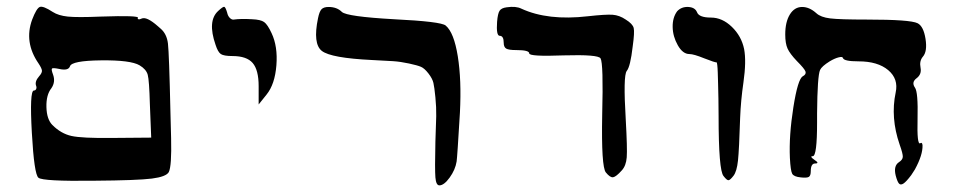

<svg xmlns="http://www.w3.org/2000/svg" viewBox="-20 -776 2876 579"><path d="M432 -461Q430 -534 425.5 -550.5Q421 -567 401 -579Q374 -595 285 -594Q196 -593 191 -576Q186 -562 159 -568Q140 -572 137 -569.5Q134 -567 140 -551Q148 -529 135 -510Q119 -490 120 -453Q121 -416 138 -399Q164 -373 195.5 -366Q227 -359 317 -360L436 -361ZM263 -231Q109 -229 96 -240Q83 -250 76 -376Q69 -502 82 -503Q87 -503 89 -507.5Q91 -512 89 -517Q84 -530 98 -546Q107 -556 106.5 -563Q106 -570 96 -585Q52 -649 77 -717Q90 -751 100 -755Q110 -759 139 -740Q156 -729 184.5 -726Q213 -723 284 -726Q401 -730 396 -722Q394 -718 398 -718Q401 -717 407 -720Q422 -727 456 -697Q459 -694 464 -690Q483 -674 486.5 -644.5Q490 -615 494 -437Q495 -388 496 -359Q498 -275 489 -257Q481 -243 438 -237.5Q395 -232 263 -231Z M760 -516Q760 -565 742 -586Q724 -607 681 -607Q655 -607 646 -613Q637 -619 630 -641Q605 -713 638 -743Q652 -756 656 -755.5Q660 -755 665 -738Q667 -728 673 -722Q679 -716 685 -717Q706 -720 740 -718Q766 -717 776.5 -709.5Q787 -702 799 -676Q818 -636 813.5 -579Q809 -522 784 -491L760 -461Z M1293 -349Q1295 -399 1295.5 -425.5Q1296 -452 1293 -482.5Q1290 -513 1287 -526Q1284 -539 1272 -554.5Q1260 -570 1249.5 -574.5Q1239 -579 1213.5 -584.5Q1188 -590 1166 -591.5Q1144 -593 1102 -595Q978 -601 950.5 -622.5Q923 -644 939 -721Q943 -741 949.5 -748Q956 -755 971 -755Q996 -755 1011 -740Q1026 -726 1168 -718Q1310 -711 1324 -699Q1349 -678 1360.5 -606.5Q1372 -535 1367 -437Q1359 -302 1357 -289Q1353 -264 1336 -240.5Q1319 -217 1305 -217Q1295 -217 1293 -241Q1291 -265 1293 -349Z M1807 -256Q1793 -273 1796 -430Q1800 -585 1791 -600Q1784 -612 1680 -609Q1576 -605 1576 -615Q1576 -625 1537 -625Q1514 -625 1506.5 -629.5Q1499 -634 1499 -647Q1499 -668 1487 -668Q1476 -668 1479 -710Q1481 -735 1486.5 -743.5Q1492 -752 1508 -754Q1536 -758 1552 -750Q1632 -713 1753 -727Q1807 -733 1827.5 -731.5Q1848 -730 1867 -717Q1888 -704 1891 -691.5Q1894 -679 1888 -636Q1881 -575 1870 -562Q1859 -548 1867 -416Q1872 -327 1870 -301.5Q1868 -276 1855 -262Q1838 -243 1829 -241.5Q1820 -240 1807 -256Z M2162 -245Q2147 -262 2147 -427Q2147 -453 2146.5 -478Q2146 -503 2145.5 -522.5Q2145 -542 2144.5 -557Q2144 -572 2143 -580Q2142 -588 2141 -588Q2137 -587 2104 -600Q2072 -613 2059 -613Q2039 -613 2024 -639.5Q2009 -666 2008.5 -694.5Q2008 -723 2022 -742Q2035 -756 2055.5 -755Q2076 -754 2082 -739Q2088 -723 2124 -723Q2158 -723 2187 -695Q2216 -667 2224 -628Q2231 -591 2222 -528Q2214 -473 2212 -421Q2209 -325 2205.5 -292Q2202 -259 2192 -246Q2182 -233 2177 -232.5Q2172 -232 2162 -245Z M2681 -247Q2674 -276 2691 -287Q2702 -294 2702.5 -303Q2703 -312 2693 -340Q2665 -421 2681 -497Q2690 -538 2658.5 -564.5Q2627 -591 2569 -591Q2525 -591 2522 -601Q2521 -606 2509 -603Q2497 -600 2482 -591Q2458 -576 2453 -565Q2445 -547 2444 -434Q2444 -414 2444 -407Q2444 -305 2431 -305Q2420 -305 2436 -294Q2453 -283 2438 -283Q2425 -283 2425 -260Q2425 -246 2419 -242.5Q2413 -239 2395 -241Q2374 -243 2369 -252Q2364 -261 2362 -300Q2359 -367 2372.5 -452.5Q2386 -538 2401 -546Q2412 -552 2409 -560.5Q2406 -569 2383 -592Q2362 -614 2355 -629.5Q2348 -645 2348 -672Q2348 -710 2362 -732.5Q2376 -755 2399 -755Q2421 -755 2442 -736Q2455 -724 2483.5 -720.5Q2512 -717 2594 -717Q2725 -717 2747 -706Q2765 -697 2771 -659Q2777 -621 2763 -605Q2752 -592 2756 -572Q2760 -552 2744 -540Q2728 -528 2739 -512Q2749 -499 2747 -417Q2745 -338 2755 -344Q2761 -348 2762 -338Q2763 -309 2739 -265Q2733 -255 2728 -248Q2713 -228 2704.5 -222.5Q2696 -217 2691 -222.5Q2686 -228 2681 -247Z"/></svg>

Font: Daniel
Style: Regular
Weight: 400
Version: Version 1.1